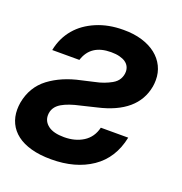

<svg xmlns="http://www.w3.org/2000/svg" viewBox="-139 -853 927 980"><g transform="rotate(20 325.0 -363.0)"><path d="M244 10.3Q182.2 10.3 135.5 -2.7Q88.8 -15.6 57.7 -39.4Q26.6 -63.2 10.8 -96.4Q-5 -129.6 -5 -169.7Q-5 -187.9 -1.8 -207.7Q14.6 -297.6 83.1 -349.4Q151.3 -400.6 251.4 -421.5L319.2 -437.1Q344.5 -442.1 365.9 -450.1Q387.4 -458.1 405.9 -468.4Q429.3 -481.5 439.8 -500.5Q450.3 -519.5 450.3 -540.1Q450.3 -555 444.1 -567.6Q437.9 -580.3 425.1 -589.3Q412.3 -598.4 392.6 -603.5Q372.9 -608.7 346.2 -608.7Q235.8 -608.7 206.7 -516H59.3Q66.1 -551.1 80.3 -580.6Q94.5 -610.1 115.1 -634.4Q135.7 -658.7 162.1 -677.4Q188.6 -696 220.2 -709.5Q285.2 -737.2 366.1 -737.2Q422.6 -737.6 467.7 -723.9Q512.8 -710.2 544.2 -685.4Q575.6 -660.5 592.3 -626.4Q609 -592.3 608.7 -551.8Q608.7 -543.7 608 -535Q607.2 -526.3 605.8 -517Q578.5 -365.1 374.6 -318.9L292.3 -299Q230.5 -285.9 194.6 -264.9Q152.3 -239.7 152.3 -195.3Q152.3 -161.9 181.1 -140.3Q210.2 -118.6 267.4 -118.6Q327.8 -118.6 371.1 -146Q414.8 -173.7 427.9 -228.3H576.7Q552.6 -110.4 464.1 -50.1Q375.4 10.3 244 10.3Z"/></g></svg>

Font: Linik Sans
Style: Bold Italic
Weight: 700
Italic angle: 9°
Designer: Fonts by Rasmus Andersson / Changes by Cristiano Sobral with parts from Marc Monis
Foundry: rsms
Version: Version 3.020; ttfautohint (v1.6)